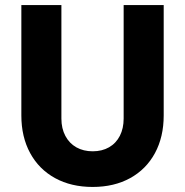

<svg xmlns="http://www.w3.org/2000/svg" viewBox="-20 -740 740 768"><path d="M65.4 -278.3V-719.7H225.6V-265.6Q225.6 -226.1 241.5 -196.3Q257.3 -166.5 285.6 -150.6Q314 -134.8 350.6 -134.8Q388.2 -134.8 416.3 -150.9Q444.3 -167 459.5 -196.8Q474.6 -226.6 474.6 -265.6V-719.7H634.8V-278.3Q634.8 -192.4 599.9 -127.7Q564.9 -63 500.7 -27.6Q436.5 7.8 350.6 7.8Q264.6 7.8 200.2 -27.6Q135.7 -63 100.6 -127.7Q65.4 -192.4 65.4 -278.3Z"/></svg>

Font: Reddit Sans Strawberry ExBold
Style: Regular
Weight: 800
Designer: Stephen Hutchings
Foundry: Reddit
Version: Version 1.013